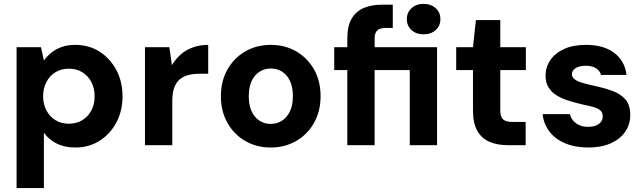

<svg xmlns="http://www.w3.org/2000/svg" viewBox="-20 -744 3297 984"><path d="M65 220V-502H190L205 -434Q221 -456 243 -474Q265 -492 295.5 -503Q326 -514 366 -514Q436 -514 490 -479.5Q544 -445 576 -385.5Q608 -326 608 -250Q608 -175 576 -115.5Q544 -56 489.5 -22Q435 12 367 12Q311 12 271 -8Q231 -28 205 -64V220ZM333 -110Q372 -110 401.5 -128Q431 -146 448 -177.5Q465 -209 465 -250Q465 -292 448 -324Q431 -356 401.5 -374Q372 -392 333 -392Q294 -392 264.5 -374Q235 -356 218 -324Q201 -292 201 -251Q201 -210 218 -178Q235 -146 264.5 -128Q294 -110 333 -110Z M723 0V-502H848L861 -410Q880 -442 907 -465.5Q934 -489 969.5 -501.5Q1005 -514 1047 -514V-366H1001Q971 -366 945.5 -359.5Q920 -353 901.5 -337.5Q883 -322 873 -295Q863 -268 863 -228V0Z M1367 12Q1295 12 1237 -21.5Q1179 -55 1145.5 -114.5Q1112 -174 1112 -251Q1112 -328 1145.5 -387.5Q1179 -447 1237 -480.5Q1295 -514 1368 -514Q1441 -514 1498.5 -480.5Q1556 -447 1589.5 -388Q1623 -329 1623 -251Q1623 -174 1589.5 -114.5Q1556 -55 1498 -21.5Q1440 12 1367 12ZM1367 -109Q1399 -109 1424.5 -125Q1450 -141 1465.5 -172.5Q1481 -204 1481 -251Q1481 -298 1466 -329.5Q1451 -361 1425.5 -377Q1400 -393 1368 -393Q1337 -393 1311 -377Q1285 -361 1270 -329.5Q1255 -298 1255 -251Q1255 -204 1270 -172.5Q1285 -141 1310.5 -125Q1336 -109 1367 -109Z M1760 0V-385H1693V-502H1760V-546Q1760 -610 1782 -648Q1804 -686 1844 -703Q1884 -720 1938 -720H1993V-601H1959Q1928 -601 1914 -588.5Q1900 -576 1900 -547V-502H2220V0H2080V-385H1900V0ZM2150 -568Q2113 -568 2089 -590Q2065 -612 2065 -646Q2065 -680 2089 -702Q2113 -724 2150 -724Q2189 -724 2213 -702Q2237 -680 2237 -646Q2237 -612 2213 -590Q2189 -568 2150 -568Z M2583 0Q2529 0 2489 -17Q2449 -34 2426.5 -73Q2404 -112 2404 -179V-385H2318V-502H2404L2419 -641H2544V-502H2675V-385H2544V-178Q2544 -145 2558.5 -132Q2573 -119 2608 -119H2674V0Z M2996 12Q2927 12 2875.5 -10Q2824 -32 2795 -71Q2766 -110 2761 -159H2901Q2905 -141 2917 -126.5Q2929 -112 2948.5 -103Q2968 -94 2994 -94Q3020 -94 3036.5 -101.5Q3053 -109 3061 -121Q3069 -133 3069 -146Q3069 -167 3057.5 -177.5Q3046 -188 3023 -195Q3000 -202 2968 -208Q2933 -216 2898.5 -226.5Q2864 -237 2836.5 -253Q2809 -269 2792.5 -294Q2776 -319 2776 -356Q2776 -400 2800.5 -436Q2825 -472 2871 -493Q2917 -514 2983 -514Q3074 -514 3128 -473Q3182 -432 3191 -360H3060Q3054 -382 3034 -394.5Q3014 -407 2982 -407Q2948 -407 2929.5 -394.5Q2911 -382 2911 -363Q2911 -350 2923 -339.5Q2935 -329 2958 -321.5Q2981 -314 3013 -307Q3071 -295 3115 -279.5Q3159 -264 3184.5 -235.5Q3210 -207 3210 -154Q3210 -106 3184 -68.5Q3158 -31 3110 -9.5Q3062 12 2996 12Z"/></svg>

Font: DM Sans 16pt ExtraBold
Style: Regular
Weight: 800
Version: Version 4.004;gftools[0.9.30]